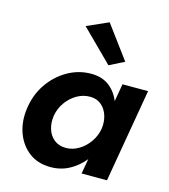

<svg xmlns="http://www.w3.org/2000/svg" viewBox="-110 -816 804 913"><g transform="rotate(15 292.0 -360.0)"><path d="M211 -682 317 -729 437 -567 364 -530ZM43 -230Q52 -299 88.5 -353Q125 -407 179.5 -438.5Q234 -470 296 -470Q350 -470 385 -443Q420 -416 437 -373L452 -460H578L499 0H374L387 -74Q356 -36 314.5 -13.5Q273 9 223 9Q160 9 117 -23.5Q74 -56 54 -110.5Q34 -165 43 -230ZM175 -230Q170 -195 179.5 -165Q189 -135 212 -116.5Q235 -98 270 -98Q302 -98 332 -115.5Q362 -133 383.5 -163.5Q405 -194 411 -230Q416 -265 406.5 -295Q397 -325 375.5 -343.5Q354 -362 322 -363Q287 -364 255.5 -346Q224 -328 202.5 -297.5Q181 -267 175 -230Z"/></g></svg>

Font: Von Semi
Style: Italic
Weight: 600
Version: Version 4.000; ttfautohint (v1.8.4.7-5d5b)